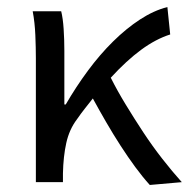

<svg xmlns="http://www.w3.org/2000/svg" viewBox="-20 -518 537 546"><path d="M406 8Q386 -14 365 -42.5Q344 -71 323 -103.5Q302 -136 282 -170.5Q262 -205 244 -238Q233 -224 221.5 -209.5Q210 -195 199 -179Q177 -150 168.5 -111.5Q160 -73 159 -25V0H82V-353Q82 -382 80.5 -418Q79 -454 73 -486H154Q159 -466 161 -435.5Q163 -405 163 -373V-221H167Q196 -271 230 -317Q264 -363 301.5 -400Q339 -437 378 -462.5Q417 -488 456 -498L464 -420Q423 -407 381.5 -376.5Q340 -346 295 -297Q313 -261 337 -221.5Q361 -182 387 -142.5Q413 -103 441.5 -66.5Q470 -30 497 0Z"/></svg>

Font: SourceSansPro
Style: Book
Weight: 400
Designer: Paul D. Hunt
Foundry: Adobe Systems Incorporated
Version: Version 2.021;PS 2.000;hotconv 1.0.86;makeotf.lib2.5.63406